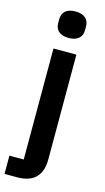

<svg xmlns="http://www.w3.org/2000/svg" viewBox="-148 -791 566 1036"><g transform="rotate(15 135.0 -273.0)"><path d="M74 98H-6V200H64C160 200 202 150 202 63V-522H74ZM138 -598C190 -598 213 -625 213 -662V-682C213 -719 190 -746 138 -746C85 -746 63 -719 63 -682V-662C63 -625 85 -598 138 -598Z"/></g></svg>

Font: IBM Plex Thai SemiBold
Style: Regular
Weight: 600
Designer: Mike Abbink, Paul van der Laan, Pieter van Rosmalen, Ben Mitchell, Mark Frömberg
Foundry: Bold Monday
Version: Version 1.0